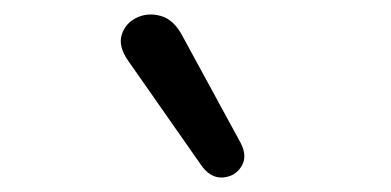

<svg xmlns="http://www.w3.org/2000/svg" viewBox="-20 -788 540 265"><path d="M257 -561 157 -704Q143 -724 148 -740Q153 -756 168.5 -763.5Q184 -771 202 -766Q220 -761 232 -738L312 -591Q322 -572 313 -558Q304 -544 287 -543Q270 -542 257 -561Z"/></svg>

Font: Nunito SemiBold
Style: Italic
Weight: 600
Italic angle: -9°
Designer: Vernon Adams
Foundry: Vernon Adams
Version: Version 3.601; ttfautohint (v1.8.2.53-6de2)